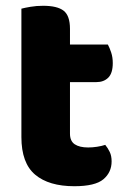

<svg xmlns="http://www.w3.org/2000/svg" viewBox="-20 -629 437 664"><path d="M237 15Q149 15 101.5 -25Q54 -65 54 -155V-599Q65 -602 85.5 -605.5Q106 -609 129 -609Q178 -609 200 -592Q222 -575 222 -529V-475H353Q359 -464 364.5 -447.5Q370 -431 370 -411Q370 -376 354.5 -360.5Q339 -345 313 -345H222V-167Q222 -141 238.5 -130Q255 -119 285 -119Q300 -119 316 -121.5Q332 -124 344 -128Q353 -117 359.5 -103.5Q366 -90 366 -71Q366 -33 337.5 -9Q309 15 237 15Z"/></svg>

Font: Baloo Paaji 2 ExtraBold
Style: Regular
Weight: 800
Designer: Shuchita Grover, Noopur Datye and Ek Type
Foundry: Ek Type
Version: Version 1.640;hotconv 1.0.111;makeotfexe 2.5.65597; ttfautoh